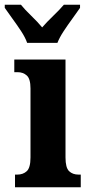

<svg xmlns="http://www.w3.org/2000/svg" viewBox="-52 -786 375 806"><path d="M62 -606Q54 -629 36.5 -655.5Q19 -682 0 -708Q-19 -734 -32 -753V-766H36Q51 -747 79 -720Q107 -693 125 -671Q144 -693 172 -720Q200 -747 216 -766H284V-753Q271 -734 252 -708Q233 -682 215.5 -655.5Q198 -629 189 -606ZM11 0V-53H20Q45 -53 60.5 -67.5Q76 -82 76 -125V-415Q76 -455 60.5 -469Q45 -483 22 -483H8V-536H223V-125Q223 -82 238 -67.5Q253 -53 278 -53H287V0Z"/></svg>

Font: Noto Serif ExtraCondensed ExtraBold
Style: Regular
Weight: 800
Width: 2
Designer: Monotype Design Team
Foundry: Monotype Imaging Inc.
Version: Version 2.013; ttfautohint (v1.8.4.7-5d5b)